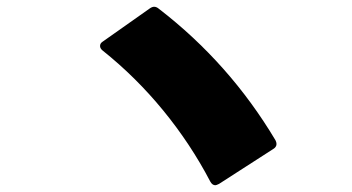

<svg xmlns="http://www.w3.org/2000/svg" viewBox="-20 -661 1040 568"><path d="M617 -113Q608 -113 602 -124Q544 -235 463 -334Q382 -433 283 -512Q276 -518 276 -525Q276 -533 284 -538L423 -636Q430 -641 436 -641Q443 -641 450 -635Q659 -474 795 -246Q798 -240 798 -235Q798 -226 788 -220L628 -117Q620 -113 617 -113Z"/></svg>

Font: LINE Seed JP_TTF ExtraBold
Style: Regular
Weight: 800
Designer: LY Corporation & Fontrix & Fontworks
Version: Version 1.015